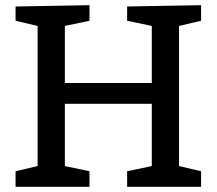

<svg xmlns="http://www.w3.org/2000/svg" viewBox="-20 -720 835 740"><path d="M325 -60V0H40V-60L125 -80V-620L40 -640V-695L325 -700V-640L230 -620V-400H565V-620L470 -640V-695L755 -700V-640L670 -620V-80L755 -60V0H470V-60L565 -80V-320H230V-80Z"/></svg>

Font: Bitter
Style: Regular
Weight: 400
Designer: Sol Matas
Foundry: Sol Matas
Version: Version 1.001